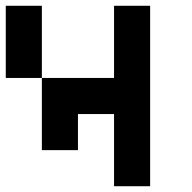

<svg xmlns="http://www.w3.org/2000/svg" viewBox="-20 -645 665 665"><path d="M250 -125H125V-375H0V-625H125V-375H375V-625H500V0H375V-250H250Z"/></svg>

Font: Tiny5
Style: Regular
Weight: 400
Designer: Stefan Schmidt
Foundry: Made with Bits'n'Picas by Kreative Software
Version: Version 1.002; ttfautohint (v1.8.4.7-5d5b)